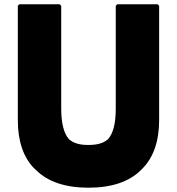

<svg xmlns="http://www.w3.org/2000/svg" viewBox="-20 -852 825 894"><path d="M721 -825 714 -832H526L519 -825V-348C519 -276 507 -231 483 -204C462 -185 432 -177 392 -177C353 -177 323 -184 301 -204C278 -230 265 -276 265 -348V-825L258 -832H70L63 -825V-293C63 -194 89 -119 140 -67H141L148 -60C202 -6 284 22 392 22C500 22 582 -6 636 -60L643 -67C694 -118 721 -194 721 -293Z"/></svg>

Font: Hussar Woodtype
Style: Blk
Weight: 900
Foundry: Cannot Into Space Fonts
Version: Version 1.07